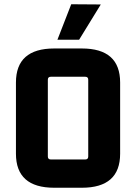

<svg xmlns="http://www.w3.org/2000/svg" viewBox="-20 -873 640 903"><path d="M250 -686 315 -853 454 -852 352 -686ZM55 -150V-485Q55 -645 235 -645H365Q545 -645 545 -485V-150Q545 10 365 10H235Q55 10 55 -150ZM381 -512H219Q205 -512 205 -498V-137Q205 -123 219 -123H381Q395 -123 395 -137V-498Q395 -512 381 -512Z"/></svg>

Font: Gemunu Libre ExtraBold
Style: Regular
Weight: 800
Designer: Puspanada Ekanayake, Sola Matas, Pathum Egodawatta, Kosala Senevirathne
Foundry: mooniak
Version: Version 1.100